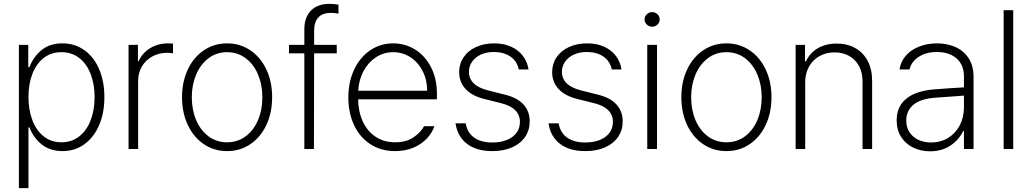

<svg xmlns="http://www.w3.org/2000/svg" viewBox="-20 -759 5257 978"><path d="M76.2 -530.3H124V-417H129.9Q149.9 -469.7 191.7 -503.9Q233.4 -538.1 297.9 -538.1Q361.3 -538.1 409.9 -503.4Q458.5 -468.8 485.1 -406.5Q511.7 -344.2 511.7 -263.7Q511.7 -183.6 484.9 -121.3Q458 -59.1 409.7 -24.2Q361.3 10.7 298.8 10.7Q234.9 10.7 192.1 -23.7Q149.4 -58.1 129.9 -110.4H125V199.2H76.2ZM293 -34.2Q345.2 -34.2 383.5 -64.2Q421.9 -94.2 441.9 -146.7Q461.9 -199.2 461.9 -264.6Q461.9 -329.6 441.9 -381.6Q421.9 -433.6 383.8 -463.4Q345.7 -493.2 293 -493.2Q240.7 -493.2 202.9 -463.9Q165 -434.6 145 -382.8Q125 -331.1 125 -264.6Q125 -198.2 145.3 -145.8Q165.5 -93.3 203.4 -63.7Q241.2 -34.2 293 -34.2Z M634.8 -530.3H682.6V-447.3H686.5Q703.6 -488.3 744.1 -513.2Q784.7 -538.1 835.9 -538.1L861.3 -537.1V-487.3Q843.8 -490.2 833 -490.2Q790.5 -490.2 756.3 -471.7Q722.2 -453.1 702.9 -420.4Q683.6 -387.7 683.6 -346.7V0H634.8Z M907.2 -263.7Q907.2 -342.8 936.8 -405.3Q966.3 -467.8 1018.6 -502.9Q1070.8 -538.1 1136.7 -538.1Q1202.6 -538.1 1254.9 -502.9Q1307.1 -467.8 1336.7 -405.3Q1366.2 -342.8 1366.2 -263.7Q1366.2 -184.6 1336.7 -122.1Q1307.1 -59.6 1254.9 -24.4Q1202.6 10.7 1136.7 10.7Q1070.8 10.7 1018.6 -24.4Q966.3 -59.6 936.8 -122.1Q907.2 -184.6 907.2 -263.7ZM1316.4 -263.7Q1316.4 -327.1 1294.2 -379.6Q1272 -432.1 1231.2 -462.6Q1190.4 -493.2 1136.7 -493.2Q1083 -493.2 1042.2 -462.4Q1001.5 -431.6 979.2 -379.4Q957 -327.1 957 -263.7Q957 -199.7 979.2 -147.2Q1001.5 -94.7 1042.2 -64.5Q1083 -34.2 1136.7 -34.2Q1190.4 -34.2 1231.2 -64.5Q1272 -94.7 1294.2 -147.2Q1316.4 -199.7 1316.4 -263.7Z M1695.3 -487.3H1580.1L1579.1 0H1530.3V-487.3H1452.1V-530.3H1530.3V-610.4Q1530.3 -670.4 1563.7 -704.8Q1597.2 -739.3 1657.2 -739.3Q1678.7 -739.3 1704.1 -735.4V-689.5Q1687 -693.4 1665 -693.4Q1623 -693.4 1601.6 -670.2Q1580.1 -647 1580.1 -602.5V-530.3H1695.3Z M1754.4 -262.7Q1754.4 -341.3 1783.7 -404.1Q1813 -466.8 1865.2 -502.4Q1917.5 -538.1 1982.9 -538.1Q2043 -538.1 2093.8 -507.1Q2144.5 -476.1 2175 -417.5Q2205.6 -358.9 2205.6 -280.3V-252.9H1804.2Q1805.2 -189 1828.4 -139.4Q1851.6 -89.8 1893.8 -62Q1936 -34.2 1992.7 -34.2Q2048.8 -34.2 2085.7 -59.1Q2122.6 -84 2140.1 -116.2H2192.9Q2181.2 -82 2153.8 -53Q2126.5 -23.9 2085.2 -6.6Q2043.9 10.7 1992.7 10.7Q1921.4 10.7 1867.2 -24.2Q1813 -59.1 1783.7 -121.3Q1754.4 -183.6 1754.4 -262.7ZM2155.8 -296.9Q2155.8 -351.6 2133.1 -396.5Q2110.4 -441.4 2070.8 -467.3Q2031.2 -493.2 1982.9 -493.2Q1934.6 -493.2 1895 -467.3Q1855.5 -441.4 1831.5 -396.5Q1807.6 -351.6 1804.7 -296.9Z M2494.6 -494.1Q2458 -494.1 2429.4 -481Q2400.9 -467.8 2384.8 -444.8Q2368.7 -421.9 2368.7 -393.6Q2368.7 -322.3 2468.3 -297.9L2550.3 -277.3Q2613.8 -262.2 2646 -227.3Q2678.2 -192.4 2678.2 -140.6Q2678.2 -96.2 2655 -62Q2631.8 -27.8 2588.9 -8.5Q2545.9 10.7 2487.8 10.7Q2407.7 10.7 2359.1 -26.1Q2310.5 -63 2300.3 -130.9H2352.1Q2359.9 -83.5 2394.8 -58.3Q2429.7 -33.2 2487.8 -33.2Q2529.8 -33.2 2561.8 -46.1Q2593.8 -59.1 2611.1 -82.8Q2628.4 -106.4 2628.4 -137.7Q2628.4 -173.3 2604.5 -197.5Q2580.6 -221.7 2532.7 -233.4L2450.7 -253.9Q2386.2 -269 2352.5 -304.7Q2318.8 -340.3 2318.8 -391.6Q2318.8 -434.1 2341.6 -467.5Q2364.3 -501 2404.8 -519.5Q2445.3 -538.1 2497.6 -538.1Q2545.9 -538.1 2583.3 -521.2Q2620.6 -504.4 2643.3 -474.6Q2666 -444.8 2672.4 -405.3H2622.6Q2613.8 -447.3 2580.3 -470.7Q2546.9 -494.1 2494.6 -494.1Z M2968.3 -494.1Q2931.6 -494.1 2903.1 -481Q2874.5 -467.8 2858.4 -444.8Q2842.3 -421.9 2842.3 -393.6Q2842.3 -322.3 2941.9 -297.9L3023.9 -277.3Q3087.4 -262.2 3119.6 -227.3Q3151.9 -192.4 3151.9 -140.6Q3151.9 -96.2 3128.7 -62Q3105.5 -27.8 3062.5 -8.5Q3019.5 10.7 2961.4 10.7Q2881.3 10.7 2832.8 -26.1Q2784.2 -63 2773.9 -130.9H2825.7Q2833.5 -83.5 2868.4 -58.3Q2903.3 -33.2 2961.4 -33.2Q3003.4 -33.2 3035.4 -46.1Q3067.4 -59.1 3084.7 -82.8Q3102.1 -106.4 3102.1 -137.7Q3102.1 -173.3 3078.1 -197.5Q3054.2 -221.7 3006.3 -233.4L2924.3 -253.9Q2859.9 -269 2826.2 -304.7Q2792.5 -340.3 2792.5 -391.6Q2792.5 -434.1 2815.2 -467.5Q2837.9 -501 2878.4 -519.5Q2918.9 -538.1 2971.2 -538.1Q3019.5 -538.1 3056.9 -521.2Q3094.2 -504.4 3116.9 -474.6Q3139.6 -444.8 3146 -405.3H3096.2Q3087.4 -447.3 3054 -470.7Q3020.5 -494.1 2968.3 -494.1Z M3276.9 -530.3H3326.7V0H3276.9ZM3263.2 -660.2Q3263.2 -675.3 3274.7 -686.3Q3286.1 -697.3 3302.2 -697.3Q3317.9 -697.3 3329.1 -686.3Q3340.3 -675.3 3340.3 -660.2Q3340.3 -645 3329.1 -634Q3317.9 -623 3302.2 -623Q3286.1 -623 3274.7 -634Q3263.2 -645 3263.2 -660.2Z M3450.7 -263.7Q3450.7 -342.8 3480.2 -405.3Q3509.8 -467.8 3562 -502.9Q3614.3 -538.1 3680.2 -538.1Q3746.1 -538.1 3798.3 -502.9Q3850.6 -467.8 3880.1 -405.3Q3909.7 -342.8 3909.7 -263.7Q3909.7 -184.6 3880.1 -122.1Q3850.6 -59.6 3798.3 -24.4Q3746.1 10.7 3680.2 10.7Q3614.3 10.7 3562 -24.4Q3509.8 -59.6 3480.2 -122.1Q3450.7 -184.6 3450.7 -263.7ZM3859.9 -263.7Q3859.9 -327.1 3837.6 -379.6Q3815.4 -432.1 3774.7 -462.6Q3733.9 -493.2 3680.2 -493.2Q3626.5 -493.2 3585.7 -462.4Q3544.9 -431.6 3522.7 -379.4Q3500.5 -327.1 3500.5 -263.7Q3500.5 -199.7 3522.7 -147.2Q3544.9 -94.7 3585.7 -64.5Q3626.5 -34.2 3680.2 -34.2Q3733.9 -34.2 3774.7 -64.5Q3815.4 -94.7 3837.6 -147.2Q3859.9 -199.7 3859.9 -263.7Z M4081.5 0H4032.7V-530.3H4080.6V-446.3H4085.4Q4104 -488.3 4144.8 -512.7Q4185.5 -537.1 4241.7 -537.1Q4295.4 -537.1 4336.2 -514.4Q4377 -491.7 4399.7 -449Q4422.4 -406.2 4422.4 -347.7V0H4373.5V-344.7Q4373.5 -388.7 4355.7 -422.1Q4337.9 -455.6 4305.7 -473.9Q4273.4 -492.2 4231 -492.2Q4188 -492.2 4154.1 -473.1Q4120.1 -454.1 4100.8 -419.4Q4081.5 -384.8 4081.5 -339.8Z M4738.8 -303.7Q4774.9 -306.6 4817.9 -309.6Q4860.8 -312.5 4890.1 -314V-371.1Q4890.1 -408.7 4873.5 -436.3Q4856.9 -463.9 4825.9 -479Q4794.9 -494.1 4752.4 -494.1Q4698.2 -494.1 4660.6 -470.2Q4623 -446.3 4612.8 -405.3H4562Q4567.9 -445.3 4594 -475.3Q4620.1 -505.4 4661.9 -521.7Q4703.6 -538.1 4754.4 -538.1Q4802.2 -538.1 4844.2 -520.5Q4886.2 -502.9 4912.6 -464.4Q4939 -425.8 4939 -367.2V0H4890.1V-91.8H4886.2Q4864.7 -46.4 4821 -17.3Q4777.3 11.7 4717.3 11.7Q4670.4 11.7 4631.6 -7.1Q4592.8 -25.9 4570.1 -61.5Q4547.4 -97.2 4547.4 -146.5Q4547.4 -216.3 4596.4 -256.3Q4645.5 -296.4 4738.8 -303.7ZM4723.1 -33.2Q4771.5 -33.2 4809.6 -56.6Q4847.7 -80.1 4868.9 -120.8Q4890.1 -161.6 4890.1 -211.9V-272L4857.9 -269.5Q4778.3 -263.2 4748.5 -261.7Q4669.4 -256.3 4632.8 -225.6Q4596.2 -194.8 4596.2 -144.5Q4596.2 -110.8 4612.8 -85.4Q4629.4 -60.1 4658.2 -46.6Q4687 -33.2 4723.1 -33.2Z M5141.1 0H5092.3V-707H5141.1Z"/></svg>

Font: Pretendard Std ExtraLight
Style: Regular
Weight: 200
Designer: Base glyphs from Inter by Rasmus Andersson; Hangeul glyphs from Noto Sans CJK(Source Han Sans) by Jang Soo-young and Kan
Foundry: Kil Hyung-jin
Version: Version 1.309